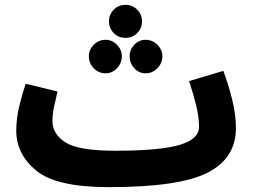

<svg xmlns="http://www.w3.org/2000/svg" viewBox="-20 -750 1043 791"><path d="M429 21Q718 21 835 -38.5Q952 -98 952 -223Q952 -278 936 -342Q920 -406 900 -458L759 -416Q776 -365 788 -316.5Q800 -268 800 -228Q800 -176 718 -152.5Q636 -129 455 -129ZM428 21 474 -11 454 -129Q303 -129 249.5 -163.5Q196 -198 196 -252Q196 -280 203 -312Q210 -344 217 -373L86 -405Q73 -368 60 -315.5Q47 -263 47 -211Q47 -115 129.5 -47Q212 21 428 21ZM497 -594Q526 -594 545.5 -614Q565 -634 565 -662Q565 -690 545.5 -710Q526 -730 497 -730Q468 -730 448.5 -710Q429 -690 429 -662Q429 -634 448.5 -614Q468 -594 497 -594ZM415 -448Q442 -448 462 -469Q482 -490 482 -518Q482 -545 462 -565.5Q442 -586 415 -586Q386 -586 366 -565.5Q346 -545 346 -518Q346 -490 366 -469Q386 -448 415 -448ZM580 -448Q608 -448 628.5 -469Q649 -490 649 -518Q649 -545 628.5 -565.5Q608 -586 580 -586Q552 -586 533 -565.5Q514 -545 514 -518Q514 -490 533 -469Q552 -448 580 -448Z"/></svg>

Font: Noto Sans Arabic SemiCondensed Extra
Style: Regular
Weight: 800
Width: 4
Designer: Nadine Chahine - Monotype Design Team
Foundry: Monotype Imaging Inc.
Version: Version 1.902